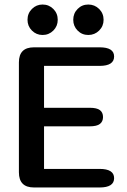

<svg xmlns="http://www.w3.org/2000/svg" viewBox="-20 -828 561 848"><path d="M484 -578.5Q484 -537 420 -537H174.5V-352H375.5Q408 -352 421.5 -341.5Q435 -331 435 -311Q435 -291.5 421.5 -280.8Q408 -270 375.5 -270H174.5V-82H420Q484 -82 484 -41Q484 0 420 0H130Q63.5 0 63.5 -67V-552.5Q63.5 -619 130 -619H420Q484 -619 484 -578.5ZM168 -673.5Q140.5 -673.5 121 -693Q101.5 -712.5 101.5 -740.5Q101.5 -769 121 -788.5Q140.5 -808 168 -808Q196 -808 215.5 -788.5Q235 -769 235 -740.5Q235 -712.5 215.5 -693Q196 -673.5 168 -673.5ZM370 -673.5Q342 -673.5 322.8 -693Q303.5 -712.5 303.5 -740.5Q303.5 -769 322.8 -788.5Q342 -808 370 -808Q398 -808 417.8 -788.5Q437.5 -769 437.5 -740.5Q437.5 -712.5 417.8 -693Q398 -673.5 370 -673.5Z"/></svg>

Font: Sono Medium
Style: Regular
Weight: 500
Designer: Tyler Finck
Foundry: Tyler Finck
Version: Version 2.112